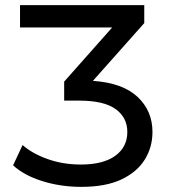

<svg xmlns="http://www.w3.org/2000/svg" viewBox="-20 -720 664 748"><path d="M297 8Q216 8 144.5 -14.5Q73 -37 31 -76L68 -155Q105 -122 165 -100.5Q225 -79 295 -79Q382 -79 429 -113Q476 -147 476 -206Q476 -262 430.5 -295Q385 -328 288 -328H230V-402L417 -613H58V-700H542V-630L342 -405Q458 -397 516 -342.5Q574 -288 574 -206Q574 -146 543.5 -97.5Q513 -49 452 -20.5Q391 8 297 8Z"/></svg>

Font: Montserrat Medium
Style: Regular
Weight: 500
Designer: Julieta Ulanovsky
Foundry: Julieta Ulanovsky
Version: Version 9.000; ttfautohint (v1.8.4.7-5d5b)